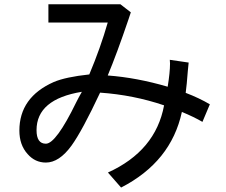

<svg xmlns="http://www.w3.org/2000/svg" viewBox="-20 -804 1040 885"><path d="M752.9 -404.3Q763.7 -470.7 763.7 -510.7Q763.7 -514.6 762.7 -528.3L849.6 -515.6Q846.7 -491.2 840.8 -418.9Q839.8 -407.2 835.9 -376Q897.5 -352.5 947.3 -323.2L913.1 -242.2Q875 -264.6 818.4 -288.1Q768.6 -57.6 538.1 60.5Q505.9 23.4 477.5 -8.8Q697.3 -108.4 736.3 -318.4Q595.7 -366.2 441.4 -377Q358.4 -200.2 309.6 -132.8Q252.9 -54.7 191.4 -54.7Q141.6 -54.7 107.4 -93.8Q69.3 -135.7 69.3 -202.1Q69.3 -355.5 227.5 -425.8Q282.2 -449.2 391.6 -460.9Q443.4 -584 476.6 -700.2H203.1V-784.2H535.2L583 -747.1L572.3 -714.8Q518.6 -556.6 476.6 -456.1Q609.4 -446.3 752.9 -404.3ZM357.4 -380.9Q148.4 -346.7 148.4 -204.1Q148.4 -141.6 191.4 -141.6Q238.3 -141.6 331.1 -332Q341.8 -353.5 357.4 -380.9Z"/></svg>

Font: MotoyaLCedar
Style: W3 mono
Weight: 400
Version: Version 1.01